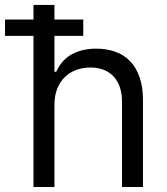

<svg xmlns="http://www.w3.org/2000/svg" viewBox="-57 -747 668 767"><path d="M160.5 0H76.7V-603.7H-36.9V-669H76.7V-727.3H160.5V-669H275.6V-603.7H160.5V-460.2H167.6Q177.2 -481.5 191.4 -498.6Q205.6 -515.6 225.3 -527.5Q245 -539.4 270.4 -546Q295.8 -552.6 328.1 -552.6Q370 -552.6 404.3 -540.1Q438.6 -527.7 463.1 -502.1Q487.6 -476.6 500.9 -437.9Q514.2 -399.1 514.2 -346.6V0H430.4V-340.9Q430.4 -373.6 421.7 -398.8Q413 -424 396.7 -441.6Q380.3 -459.2 356.9 -468.2Q333.5 -477.3 304 -477.3Q273.1 -477.3 246.8 -467.3Q220.5 -457.4 201.3 -438.4Q182.2 -419.4 171.3 -391.7Q160.5 -364 160.5 -328.1Z"/></svg>

Font: Fast_Sans-Dotted
Style: Regular
Weight: 400
Version: Version 3.018